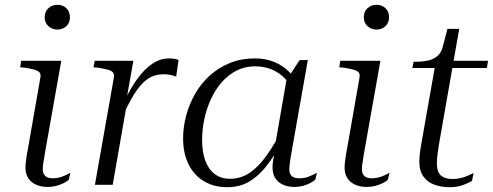

<svg xmlns="http://www.w3.org/2000/svg" viewBox="-20 -769 2052 799"><path d="M86 -71Q86 -82 87.5 -95Q89 -108 91.5 -124Q94 -140 98 -160L148 -446Q151 -460 144.5 -467.5Q138 -475 123.5 -479Q109 -483 85 -487L64 -489L68 -516H235L168 -138Q166 -124 163.5 -110Q161 -96 159.5 -85Q158 -74 158 -65Q158 -46 168.5 -36.5Q179 -27 200 -27Q215 -27 229 -31Q243 -35 254.5 -40.5Q266 -46 273 -50L266 -21Q259 -14 245 -7Q231 0 214 4.5Q197 9 179 9Q152 9 131 0Q110 -9 98 -27Q86 -45 86 -71ZM166 -697Q166 -721 181.5 -735Q197 -749 219 -749Q241 -749 256 -735Q271 -721 271 -697Q271 -674 256 -660Q241 -646 219 -646Q197 -646 181.5 -660Q166 -674 166 -697Z M375 0H449L510 -349L506 -353L535 -516H374L369 -489L390 -487Q414 -483 429 -479Q444 -475 450 -467.5Q456 -460 454 -447ZM723 -519Q718 -522 708 -524Q698 -526 684 -526Q653 -526 626 -511Q599 -496 574 -468.5Q549 -441 526.5 -402.5Q504 -364 483 -316L493 -290Q516 -341 536.5 -374Q557 -407 577 -426Q597 -445 617.5 -452.5Q638 -460 661 -460Q677 -460 690.5 -457Q704 -454 713 -450Z M1227 -402 1209 -372Q1194 -412 1169 -439Q1144 -466 1112 -479.5Q1080 -493 1041 -493Q999 -493 964 -475Q929 -457 902.5 -426.5Q876 -396 858 -357Q840 -318 830.5 -274Q821 -230 821 -186Q821 -136 834.5 -100Q848 -64 874 -44.5Q900 -25 936 -25Q984 -25 1021.5 -51.5Q1059 -78 1092 -125.5Q1125 -173 1157 -235L1174 -215Q1138 -146 1102 -95.5Q1066 -45 1024 -17.5Q982 10 926 10Q870 10 828.5 -15Q787 -40 764.5 -85.5Q742 -131 742 -193Q742 -241 755 -289Q768 -337 792.5 -379.5Q817 -422 853.5 -455Q890 -488 937 -507Q984 -526 1041 -526Q1085 -526 1121.5 -511Q1158 -496 1185 -468.5Q1212 -441 1227 -402ZM1261 -519 1190 -117Q1188 -107 1187 -97.5Q1186 -88 1185 -80Q1184 -72 1184 -65Q1184 -45 1194.5 -36Q1205 -27 1226 -27Q1249 -27 1268.5 -35.5Q1288 -44 1299 -50L1292 -21Q1284 -14 1270.5 -7Q1257 0 1240.5 4.5Q1224 9 1206 9Q1179 9 1158.5 0Q1138 -9 1126 -27Q1114 -45 1114 -74Q1114 -87 1117.5 -105.5Q1121 -124 1125 -144L1121 -142L1174 -447L1183 -452L1227 -519Z M1414 -71Q1414 -82 1415.5 -95Q1417 -108 1419.5 -124Q1422 -140 1426 -160L1476 -446Q1479 -460 1472.5 -467.5Q1466 -475 1451.5 -479Q1437 -483 1413 -487L1392 -489L1396 -516H1563L1496 -138Q1494 -124 1491.5 -110Q1489 -96 1487.5 -85Q1486 -74 1486 -65Q1486 -46 1496.5 -36.5Q1507 -27 1528 -27Q1543 -27 1557 -31Q1571 -35 1582.5 -40.5Q1594 -46 1601 -50L1594 -21Q1587 -14 1573 -7Q1559 0 1542 4.5Q1525 9 1507 9Q1480 9 1459 0Q1438 -9 1426 -27Q1414 -45 1414 -71ZM1494 -697Q1494 -721 1509.5 -735Q1525 -749 1547 -749Q1569 -749 1584 -735Q1599 -721 1599 -697Q1599 -674 1584 -660Q1569 -646 1547 -646Q1525 -646 1509.5 -660Q1494 -674 1494 -697Z M1851 10Q1816 10 1787.5 -0.5Q1759 -11 1742 -34.5Q1725 -58 1725 -96Q1725 -107 1726 -119Q1727 -131 1729 -143.5Q1731 -156 1733 -169L1792 -503L1815 -516H2011L2006 -486H1696L1701 -512H1708Q1740 -512 1763 -517.5Q1786 -523 1801.5 -537Q1817 -551 1823 -576L1842 -649H1891L1806 -164Q1804 -149 1802 -135.5Q1800 -122 1799 -111Q1798 -100 1798 -89Q1798 -53 1815 -38.5Q1832 -24 1863 -24Q1881 -24 1897.5 -28Q1914 -32 1927.5 -38Q1941 -44 1951 -49L1944 -16Q1929 -7 1905.5 1.5Q1882 10 1851 10Z"/></svg>

Font: Roboto Serif 120pt Expanded Light
Style: Italic
Weight: 300
Width: 7
Italic angle: -10°
Designer: Greg Gazdowicz
Foundry: Commercial Type
Version: Version 1.008